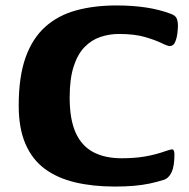

<svg xmlns="http://www.w3.org/2000/svg" viewBox="-20 -672 693 705"><path d="M401 13Q320.9 13 255.7 -2.5Q190.5 -18 144.3 -52.2Q98.1 -86.5 73.4 -143.8Q48.7 -201.1 48.7 -284.1Q48.7 -389.9 73.7 -460.4Q98.8 -531 146 -573.3Q193.2 -615.7 259.3 -633.8Q325.5 -652 408.2 -652Q465.5 -652 515.4 -644.6Q565.2 -637.3 608.3 -620.8Q625.1 -614.5 629.2 -603.2Q633.4 -591.9 633.4 -577.1Q633.4 -569.4 631.5 -551.4Q629.6 -533.5 623.3 -518.2Q617.1 -502.9 603.5 -502.9Q595.2 -502.9 572.6 -514Q550 -525.1 511.9 -536.2Q473.8 -547.3 416.4 -547.3Q381.3 -547.3 348.7 -536.3Q316 -525.4 290.5 -499.2Q265 -473.1 250.4 -427.7Q235.8 -382.4 235.8 -313.7Q235.8 -234.1 257.7 -185.1Q279.6 -136.1 322.4 -113.5Q365.1 -90.9 426.5 -90.9Q474.6 -90.9 513 -97.5Q551.4 -104.1 590 -117.8Q606.7 -123.5 611.5 -123.5Q620.5 -123.5 620.5 -105Q620.5 -61.8 610.1 -39.6Q599.7 -17.4 581.1 -11.6Q556 -3.6 529.3 2Q502.6 7.6 471.6 10.3Q440.7 13 401 13Z"/></svg>

Font: Briem Hand Thin
Style: Regular
Weight: 100
Designer: Gunnlaugur SE Briem, Eben Sorkin
Foundry: Sorkin Type Co.
Version: Version 1.003